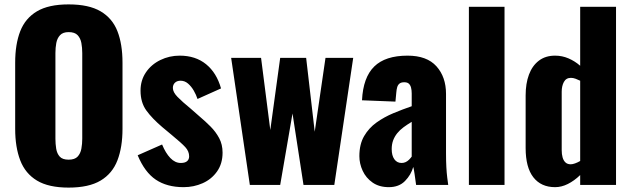

<svg xmlns="http://www.w3.org/2000/svg" viewBox="-20 -841 2871 873"><path d="M292 12Q201 12 148 -20Q95 -52 72 -112Q49 -172 49 -255V-556Q49 -640 72 -699Q95 -758 148 -789.5Q201 -821 292 -821Q384 -821 437.5 -789.5Q491 -758 514 -699Q537 -640 537 -556V-255Q537 -172 514 -112Q491 -52 437.5 -20Q384 12 292 12ZM292 -115Q320 -115 333 -129Q346 -143 350 -165Q354 -187 354 -210V-600Q354 -624 350 -645.5Q346 -667 333 -681Q320 -695 292 -695Q266 -695 253 -681Q240 -667 236 -645.5Q232 -624 232 -600V-210Q232 -187 235.5 -165Q239 -143 251.5 -129Q264 -115 292 -115Z M815 10Q739 10 688.5 -24Q638 -58 606 -135L717 -184Q733 -145 754.5 -122.5Q776 -100 802 -100Q821 -100 830.5 -108Q840 -116 840 -130Q840 -153 822.5 -172Q805 -191 760 -228L718 -263Q672 -302 645.5 -338.5Q619 -375 619 -429Q619 -476 643.5 -512Q668 -548 709 -568Q750 -588 797 -588Q869 -588 917 -549Q965 -510 985 -439L878 -391Q872 -410 861 -429Q850 -448 835 -461Q820 -474 801 -474Q785 -474 775.5 -465Q766 -456 766 -441Q766 -422 787.5 -400Q809 -378 847 -347L888 -311Q913 -290 937 -266Q961 -242 976.5 -213Q992 -184 992 -147Q992 -97 967 -61.5Q942 -26 901.5 -8Q861 10 815 10Z M1116 0 1031 -578H1167L1209 -250L1254 -578H1372L1411 -242L1460 -578H1586L1500 0H1360L1310 -325L1254 0Z M1748 10Q1704 10 1674 -11Q1644 -32 1629 -64.5Q1614 -97 1614 -131Q1614 -185 1635.5 -222Q1657 -259 1692 -284Q1727 -309 1769 -326.5Q1811 -344 1852 -358V-416Q1852 -431 1849 -442.5Q1846 -454 1839 -460.5Q1832 -467 1818 -467Q1804 -467 1796.5 -461Q1789 -455 1786 -444.5Q1783 -434 1782 -421L1778 -379L1626 -385Q1631 -489 1681.5 -538.5Q1732 -588 1833 -588Q1921 -588 1964.5 -539.5Q2008 -491 2008 -414V-144Q2008 -108 2009.5 -81Q2011 -54 2013.5 -34Q2016 -14 2018 0H1872Q1869 -23 1865 -50Q1861 -77 1859 -82Q1849 -46 1821.5 -18Q1794 10 1748 10ZM1806 -100Q1816 -100 1824.5 -104Q1833 -108 1840 -115Q1847 -122 1852 -129V-287Q1832 -275 1815 -262.5Q1798 -250 1786 -235Q1774 -220 1767.5 -202.5Q1761 -185 1761 -163Q1761 -134 1773 -117Q1785 -100 1806 -100Z M2112 0V-810H2274V0Z M2504 10Q2440 10 2405 -35Q2370 -80 2370 -168V-407Q2370 -461 2385 -501.5Q2400 -542 2430 -565Q2460 -588 2504 -588Q2536 -588 2565 -575.5Q2594 -563 2618 -542V-810H2781V0H2618V-45Q2591 -19 2562 -4.5Q2533 10 2504 10ZM2575 -94Q2583 -94 2594.5 -98Q2606 -102 2618 -109V-474Q2608 -479 2597 -483Q2586 -487 2576 -487Q2554 -487 2544 -468.5Q2534 -450 2534 -424V-158Q2534 -140 2538 -125.5Q2542 -111 2551 -102.5Q2560 -94 2575 -94Z"/></svg>

Font: Oswald
Style: Bold
Weight: 700
Designer: Vernon Adams
Foundry: Vernon Adams
Version: Version 4.103;gftools[0.9.33.dev8+g029e19f]